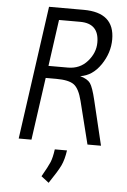

<svg xmlns="http://www.w3.org/2000/svg" viewBox="-61 -744 664 1004"><g transform="rotate(5 271.5 -241.5)"><path d="M226 -328H170L124 0H57L155 -700H337Q499 -700 499 -559Q499 -488 456 -425Q413 -362 349 -353Q388 -342 402.5 -321.5Q417 -301 433 -234L489 0H418L362 -224Q346 -288 318.5 -308Q291 -328 226 -328ZM324 -636H213L179 -392H281Q344 -392 383.5 -437Q423 -482 423 -536Q423 -636 324 -636ZM250 40H314Q307 89 292 120.5Q277 152 233 217L193 186Q224 132 234 108Q244 84 250 40Z"/></g></svg>

Font: Gudea
Style: Italic
Weight: 400
Version: Version 1.002